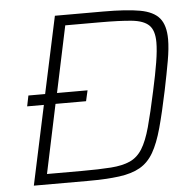

<svg xmlns="http://www.w3.org/2000/svg" viewBox="-50 -739 796 789"><g transform="rotate(-5 347.5 -344.0)"><path d="M58 0 128 -327H59L68 -371H137L205 -688H405Q500 -688 555.5 -678Q611 -668 635.5 -638.5Q660 -609 660 -551Q660 -514 651 -463Q642 -412 628 -344Q609 -253 592 -191Q575 -129 553 -91Q531 -53 497 -33.5Q463 -14 410.5 -7Q358 0 279 0ZM116 -43H258Q332 -43 380 -46.5Q428 -50 459 -64Q490 -78 510 -110Q530 -142 545.5 -198.5Q561 -255 580 -344Q595 -412 603 -461Q611 -510 611 -543Q611 -592 589 -613.5Q567 -635 518 -640Q469 -645 386 -645H244L186 -371H312L302 -327H176Z"/></g></svg>

Font: Saira ExtraLight
Style: Italic
Weight: 200
Italic angle: -12°
Designer: Hector Gatti with collaboration of the Omnibus-Type team
Foundry: Omnibus-Type
Version: Version 1.100; ttfautohint (v1.8.3)